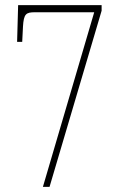

<svg xmlns="http://www.w3.org/2000/svg" viewBox="-20 -732 465 752"><path d="M349 -684 148 0H174L378 -690V-712H51L47 -568H67L70 -628C73 -678 82 -684 117 -684Z"/></svg>

Font: Noto Serif Sinhala ExtraCondensed Thin
Style: Regular
Weight: 100
Width: 2
Designer: Jelle Bosma - Monotype Design Team
Foundry: Monotype Imaging Inc.
Version: Version 2.007